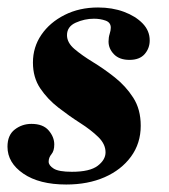

<svg xmlns="http://www.w3.org/2000/svg" viewBox="-20 -482 452 513"><path d="M157 11Q85 11 42.5 -18Q0 -47 0 -90Q0 -121 19.5 -136Q39 -151 64 -151Q95 -151 110 -133.5Q125 -116 125 -96Q125 -79 117.5 -70Q110 -61 110 -50Q110 -40 123.5 -31.5Q137 -23 172 -23Q220 -23 241 -39Q262 -55 262 -75Q262 -97 242.5 -116Q223 -135 194 -153.5Q165 -172 136 -194.5Q107 -217 87.5 -246Q68 -275 68 -315Q68 -356 90.5 -389Q113 -422 152.5 -442Q192 -462 242 -462Q280 -462 311 -450.5Q342 -439 361 -419.5Q380 -400 380 -374Q380 -353 366.5 -337.5Q353 -322 326 -322Q299 -322 284.5 -337Q270 -352 270 -371Q270 -382 273 -391.5Q276 -401 276 -408Q276 -422 262 -427Q248 -432 231 -432Q206 -432 182.5 -421.5Q159 -411 159 -388Q159 -368 179 -351Q199 -334 228.5 -316Q258 -298 287 -275Q316 -252 336 -221Q356 -190 356 -146Q356 -99 330 -63.5Q304 -28 259.5 -8.5Q215 11 157 11Z"/></svg>

Font: Libre Bodoni
Style: Italic
Weight: 400
Italic angle: -13°
Designer: Pablo Impallari, Rodrigo Fuenzalida
Foundry: Impallari Type
Version: Version 2.005;gftools[0.9.23]